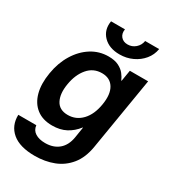

<svg xmlns="http://www.w3.org/2000/svg" viewBox="-227 -827 1025 1150"><g transform="rotate(30 285.5 -252.5)"><path d="M200.2 210.9Q96.7 210.9 43.9 166.5Q-8.8 122.1 -6.8 46.9H117.7Q121.1 79.6 147.5 96.4Q173.8 113.3 216.3 113.3Q272.9 113.3 309.3 82.8Q345.7 52.2 355.5 -6.3L367.2 -80.1H365.2Q335 -41 294.7 -19.8Q254.4 1.5 199.7 1.5Q133.8 1.5 91.6 -31.5Q49.3 -64.5 33.4 -123.8Q17.6 -183.1 30.8 -261.7Q43.5 -339.4 80.1 -399.2Q116.7 -459 170.2 -492.7Q223.6 -526.4 287.6 -526.4Q330.6 -526.4 357.9 -512.7Q385.3 -499 400.9 -479Q416.5 -459 424.8 -439H427.2L439.9 -515.6H566.4L483.4 -14.6Q470.2 65.4 429.9 115.2Q389.6 165 330.3 188Q271 210.9 200.2 210.9ZM249.5 -100.1Q306.6 -100.1 346.7 -142.3Q386.7 -184.6 398.9 -259.3Q411.6 -335 385.7 -377.4Q359.9 -419.9 303.7 -419.9Q244.6 -419.9 206.5 -375.2Q168.5 -330.6 156.7 -259.3Q144.5 -188 167.7 -144Q190.9 -100.1 249.5 -100.1ZM336.4 -569.3Q264.2 -569.3 223.9 -610.8Q183.6 -652.3 194.3 -715.8H290.5Q285.2 -685.1 301.8 -665Q318.4 -645 348.6 -645Q379.4 -645 402.3 -665Q425.3 -685.1 430.2 -715.8H526.9Q520 -673.3 492.9 -640.4Q465.8 -607.4 425 -588.4Q384.3 -569.3 336.4 -569.3Z"/></g></svg>

Font: Inter Display Semi Bold
Style: Italic
Weight: 600
Italic angle: -9.39999°
Designer: Rasmus Andersson
Foundry: rsms
Version: Version 4.000;git-4fc901f